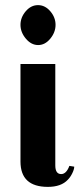

<svg xmlns="http://www.w3.org/2000/svg" viewBox="-20 -720 315 750"><path d="M219 -40Q239 -40 251 -72L270 -69Q270 -59 262.5 -43.5Q255 -28 245 -18Q219 10 167 10Q60 10 60 -89V-470H196V-74Q196 -40 219 -40ZM176.5 -676Q197 -652 197 -623Q197 -594 176.5 -569Q156 -544 129 -544Q102 -544 81 -569Q60 -594 60 -623Q60 -652 80.5 -676Q101 -700 128.5 -700Q156 -700 176.5 -676Z"/></svg>

Font: Trochut
Style: Bold
Weight: 700
Designer: Andreu Balius
Foundry: Andreu Balius
Version: Version 1.001